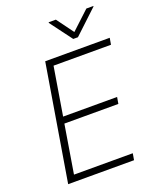

<svg xmlns="http://www.w3.org/2000/svg" viewBox="-168 -1034 924 1132"><g transform="rotate(-20 294.0 -468.0)"><path d="M59.7 0 180.4 -727.3H585.2L578.1 -686.1H217.7L168 -384.6H506.7L499.6 -343.4H160.9L111.2 -41.2H480.1L473 0ZM323.2 -936.4 400.9 -830.6 514.6 -936.4H558.9L557.9 -932.9L410.2 -794.4H380.7L277.3 -932.9L278.8 -936.4Z"/></g></svg>

Font: Inter Extra Light  BETA
Style: Italic
Weight: 200
Italic angle: 9.39999°
Designer: Rasmus Andersson
Foundry: rsms
Version: Version 3.011;git-f93a4a705